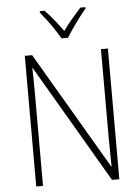

<svg xmlns="http://www.w3.org/2000/svg" viewBox="-62 -997 764 1045"><g transform="rotate(-5 320.0 -474.5)"><path d="M547 0H507L130 -644H128Q129 -609 129.5 -574Q130 -539 130 -497V0H93V-714H133L509 -73H511Q511 -108 510 -148.5Q509 -189 509 -221V-714H547ZM301 -791Q288 -813 269.5 -841Q251 -869 231 -895.5Q211 -922 195 -941V-949H221Q246 -924 272 -891.5Q298 -859 319 -830Q340 -860 365.5 -890Q391 -920 417 -949H444V-941Q427 -921 406.5 -894Q386 -867 367.5 -840Q349 -813 336 -791Z"/></g></svg>

Font: Noto Sans Gurmukhi SemiCondensed ExtraLight
Style: Regular
Weight: 200
Width: 4
Designer: Jelle Bosma - Monotype Design Team
Foundry: Monotype Imaging Inc.
Version: Version 2.004; ttfautohint (v1.8.4.7-5d5b)